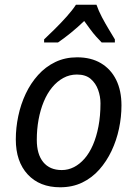

<svg xmlns="http://www.w3.org/2000/svg" viewBox="-20 -786 576 814"><path d="M235 8Q148 8 97.5 -46.5Q47 -101 47 -195Q47 -244 57.5 -294Q68 -344 89 -388.5Q110 -433 141.5 -468Q173 -503 214.5 -523Q256 -543 307 -543Q366 -543 408 -518Q450 -493 472.5 -447.5Q495 -402 495 -339Q495 -290 484.5 -240.5Q474 -191 453 -146.5Q432 -102 401 -67Q370 -32 328.5 -12Q287 8 235 8ZM242 -65Q269 -65 293.5 -77.5Q318 -90 338.5 -113.5Q359 -137 374 -171.5Q389 -206 397.5 -250.5Q406 -295 406 -348Q406 -377 396 -405Q386 -433 364.5 -451.5Q343 -470 306 -470Q275 -470 248.5 -455.5Q222 -441 201 -415.5Q180 -390 165.5 -355Q151 -320 143.5 -279Q136 -238 136 -193Q136 -132 163.5 -98.5Q191 -65 242 -65ZM167 -619Q184 -635 210.5 -661Q237 -687 262.5 -715.5Q288 -744 302 -766H389Q398 -740 412 -713.5Q426 -687 440.5 -663Q455 -639 467 -619V-606H411Q400 -617 387.5 -631Q375 -645 362.5 -662Q350 -679 337 -697Q309 -670 280 -646.5Q251 -623 226 -606H167Z"/></svg>

Font: Noto Sans Display
Style: Italic
Weight: 400
Italic angle: -12°
Designer: Monotype Design Team
Foundry: Monotype Imaging Inc.
Version: Version 2.003